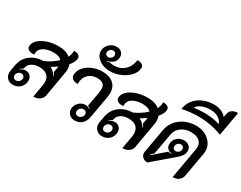

<svg xmlns="http://www.w3.org/2000/svg" viewBox="-105 -1487 2569 2050"><g transform="rotate(30 1180.0 -462.0)"><path d="M539 -484Q550 -456 550 -423Q550 -403 546 -384L492 -72Q485 -35 454 -13Q423 9 378 9L405 -145Q409 -173 409 -183Q409 -239 375.5 -268.5Q342 -298 278 -298Q223 -298 185.5 -273.5Q148 -249 141 -208L139 -199Q117 -188 100 -171L102 -168Q136 -193 169 -193Q204 -193 226.5 -171Q249 -149 249 -114Q249 -61 213 -26Q177 9 122 9Q82 9 54.5 -18Q27 -45 27 -85Q27 -96 28 -102L41 -179Q57 -270 122.5 -321.5Q188 -373 282 -375Q369 -412 433 -473Q404 -508 331 -508Q257 -508 209.5 -478.5Q162 -449 162 -395V-385Q155 -384 142 -384Q109 -384 90 -398Q71 -412 71 -435Q71 -478 108 -514Q145 -550 208.5 -571.5Q272 -593 346 -593Q437 -593 492 -549Q505 -578 509 -603Q512 -623 512 -633Q587 -633 587 -582Q587 -538 539 -484ZM460 -291Q449 -312 437 -327L447 -382L450 -405Q413 -378 379 -359Q420 -340 455 -288ZM90 -87Q90 -70 101 -59Q112 -48 130 -48Q153 -48 169.5 -65Q186 -82 186 -104Q186 -121 174.5 -132Q163 -143 146 -143Q124 -143 107 -126Q90 -109 90 -87Z M793 -78Q793 -126 827 -160Q861 -194 909 -194Q941 -194 961 -174L964 -178Q954 -191 933 -199L966 -387Q969 -407 969 -423Q969 -465 945.5 -485Q922 -505 872 -505Q806 -505 764 -464Q722 -423 722 -357Q722 -348 723 -346Q682 -344 658.5 -361Q635 -378 635 -409Q635 -457 669.5 -499.5Q704 -542 762 -567.5Q820 -593 885 -593Q973 -593 1022 -550.5Q1071 -508 1071 -434Q1071 -410 1067 -389L1018 -109Q1008 -54 973.5 -22.5Q939 9 889 9Q847 9 820 -15.5Q793 -40 793 -78ZM953 -105Q953 -122 942 -132.5Q931 -143 913 -143Q889 -143 872.5 -126.5Q856 -110 856 -86Q856 -69 867 -58.5Q878 -48 896 -48Q919 -48 936 -65Q953 -82 953 -105Z M759 -774Q759 -807 776 -835.5Q793 -864 822 -881Q851 -898 884 -898Q924 -898 947 -876.5Q970 -855 970 -819Q970 -778 942.5 -751Q915 -724 868 -715V-710Q873 -711 884.5 -712.5Q896 -714 904 -717Q923 -709 962 -709Q1032 -709 1083 -754.5Q1134 -800 1148 -885Q1225 -885 1225 -833Q1225 -784 1185 -738Q1145 -692 1080.5 -663.5Q1016 -635 947 -635Q898 -635 855 -653Q812 -671 785.5 -703Q759 -735 759 -774ZM911 -808Q911 -824 900.5 -834.5Q890 -845 873 -845Q853 -845 836.5 -828.5Q820 -812 820 -792Q820 -776 831 -766Q842 -756 860 -756Q880 -756 895.5 -771.5Q911 -787 911 -808Z M1638 -484Q1649 -456 1649 -423Q1649 -403 1645 -384L1591 -72Q1584 -35 1553 -13Q1522 9 1477 9L1504 -145Q1508 -173 1508 -183Q1508 -239 1474.5 -268.5Q1441 -298 1377 -298Q1322 -298 1284.5 -273.5Q1247 -249 1240 -208L1238 -199Q1216 -188 1199 -171L1201 -168Q1235 -193 1268 -193Q1303 -193 1325.5 -171Q1348 -149 1348 -114Q1348 -61 1312 -26Q1276 9 1221 9Q1181 9 1153.5 -18Q1126 -45 1126 -85Q1126 -96 1127 -102L1140 -179Q1156 -270 1221.5 -321.5Q1287 -373 1381 -375Q1468 -412 1532 -473Q1503 -508 1430 -508Q1356 -508 1308.5 -478.5Q1261 -449 1261 -395V-385Q1254 -384 1241 -384Q1208 -384 1189 -398Q1170 -412 1170 -435Q1170 -478 1207 -514Q1244 -550 1307.5 -571.5Q1371 -593 1445 -593Q1536 -593 1591 -549Q1604 -578 1608 -603Q1611 -623 1611 -633Q1686 -633 1686 -582Q1686 -538 1638 -484ZM1559 -291Q1548 -312 1536 -327L1546 -382L1549 -405Q1512 -378 1478 -359Q1519 -340 1554 -288ZM1189 -87Q1189 -70 1200 -59Q1211 -48 1229 -48Q1252 -48 1268.5 -65Q1285 -82 1285 -104Q1285 -121 1273.5 -132Q1262 -143 1245 -143Q1223 -143 1206 -126Q1189 -109 1189 -87Z M1702 -64Q1702 -70 1704 -82L1756 -374Q1767 -438 1807.5 -488Q1848 -538 1909.5 -565.5Q1971 -593 2044 -593Q2105 -593 2155 -568Q2205 -543 2233.5 -500Q2262 -457 2262 -406Q2262 -391 2259 -374L2206 -75Q2199 -35 2170 -13Q2141 9 2096 9L2164 -376Q2166 -385 2166 -401Q2166 -449 2130 -477.5Q2094 -506 2031 -506Q1960 -506 1910 -470Q1860 -434 1850 -376L1803 -116L1767 -78L1771 -74L1921 -203Q1933 -199 1949 -199Q1957 -199 1961 -200V-203Q1928 -207 1908.5 -227Q1889 -247 1889 -277Q1889 -326 1923 -359Q1957 -392 2008 -392Q2049 -392 2073 -370Q2097 -348 2097 -311Q2097 -285 2083.5 -261Q2070 -237 2042 -212L1784 9Q1747 9 1724.5 -11.5Q1702 -32 1702 -64ZM2038 -301Q2038 -318 2027.5 -328Q2017 -338 2000 -338Q1978 -338 1962.5 -322Q1947 -306 1947 -283Q1947 -267 1957.5 -257Q1968 -247 1984 -247Q2006 -247 2022 -263Q2038 -279 2038 -301Z M2097 -884Q2145 -884 2187.5 -865.5Q2230 -847 2247 -818L2255 -861Q2262 -896 2289 -914.5Q2316 -933 2360 -933L2307 -635Q2169 -690 2014 -690Q1916 -690 1814 -669Q1823 -736 1863 -784.5Q1903 -833 1964 -858.5Q2025 -884 2097 -884ZM2047 -755Q2161 -755 2238 -727Q2229 -766 2187.5 -791.5Q2146 -817 2088 -817Q2036 -817 1988.5 -799.5Q1941 -782 1921 -746Q1982 -755 2047 -755Z"/></g></svg>

Font: K2D Medium
Style: Italic
Weight: 500
Italic angle: -10°
Designer: Katatrad Aksorn Co.,Ltd.
Foundry: Cadson Demak Co.,Ltd.
Version: Version 1.000; ttfautohint (v1.6)